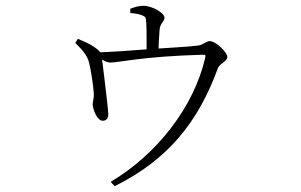

<svg xmlns="http://www.w3.org/2000/svg" viewBox="-20 -578 1040 663"><path d="M362 50 376 65C560 -27 664 -155 733 -344C739 -358 765 -367 765 -381C765 -397 726 -436 704 -436C693 -436 680 -423 666 -421C631 -416 558 -413 505 -409C443 -404 358 -398 313 -397V-384C337 -370 347 -362 362 -362C390 -362 470 -383 679 -389C690 -389 691 -388 688 -376C649 -210 524 -46 362 50ZM336 -161C348 -162 354 -169 354 -185C354 -199 334 -362 332 -377C330 -395 326 -402 305 -416C289 -427 270 -435 249 -444L240 -430C260 -409 281 -390 288 -360C294 -337 303 -277 304 -254C305 -241 300 -226 300 -218C301 -198 316 -160 336 -161ZM486 -389 527 -390C527 -410 529 -452 531 -475C533 -499 548 -503 548 -517C548 -533 506 -558 475 -558C460 -558 447 -554 430 -548V-533C446 -532 462 -529 471 -525C483 -520 484 -517 485 -500C487 -475 486 -401 486 -389Z"/></svg>

Font: Source Han Serif CN VF
Style: Regular
Weight: 250
Designer: Ryoko NISHIZUKA 西塚涼子 (kana & ideographs); Frank Grießhammer (Latin, Greek & Cyrillic); Wenlong ZHANG 张文龙 (bopomofo); San
Foundry: Adobe
Version: Version 2.002;hotconv 1.1.0;makeotfexe 2.6.0